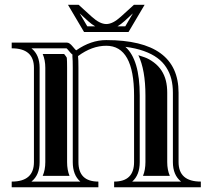

<svg xmlns="http://www.w3.org/2000/svg" viewBox="-20 -789 895 809"><path d="M334.2 -654.1 266.4 -768.8H311.3L366.9 -718.3Q400.6 -687.7 428 -687.7Q455.1 -687.7 488.8 -718.3L544.4 -768.8H589.4L521.5 -654.1ZM315.7 -732.7 347.9 -678H381.1Q366.2 -686.5 350.8 -700.4ZM540 -732.7 504.9 -700.4Q489.5 -686.5 474.9 -678H507.8ZM112.5 -585.4Q147 -557.9 147 -503.4V-106Q147 -51.5 112.5 -23.9H318.4Q286.6 -51.5 286.6 -106V-503.4Q286.6 -536.6 285.2 -550Q284.7 -554.7 285.6 -558.8Q284.2 -559.8 282.7 -561Q278.3 -564.9 267.3 -578.1Q263.2 -583.3 260.3 -585.4ZM742.9 -23.9Q708.5 -51.5 708.5 -106V-398.4Q708.5 -429.7 701.9 -455.9Q695.3 -482.2 680.5 -505.1Q665.8 -528.1 642.7 -545Q619.6 -562 585.8 -574.1Q552 -586.2 508.3 -591.6Q568.8 -537.8 568.8 -386.7V-106Q568.8 -51.5 537.1 -23.9ZM123 -106V-503.4Q123 -585.4 29.3 -585.4V-609.4H262.5Q272.9 -609.4 286 -593.3Q299.1 -577.1 301.5 -577.1Q363 -620.1 427.7 -620.1Q732.4 -620.1 732.4 -398.4V-106Q732.4 -23.9 826.2 -23.9V0H460.9V-23.9Q544.9 -23.9 544.9 -106V-386.7Q544.9 -596.2 427.7 -596.2Q367.4 -596.2 308.8 -552.7Q310.5 -538.1 310.5 -503.4V-106Q310.5 -23.9 394.5 -23.9V0H29.3V-23.9Q123 -23.9 123 -106ZM159.9 -561.5H250.2Q259.8 -549.8 261.5 -545.7Q262.7 -533.2 262.7 -503.4V-106Q262.7 -73.2 272.9 -47.9H159.9Q170.9 -73.2 170.9 -106V-503.4Q170.9 -536.1 159.9 -561.5ZM695.6 -47.9H582.5Q592.8 -73.2 592.8 -106V-386.7Q592.8 -493.9 563 -556.4Q570.6 -554.2 589.5 -547.5Q608.4 -540.8 628.2 -526Q647.9 -511.2 660.5 -491.8Q673.1 -472.4 678.8 -449.6Q684.6 -426.8 684.6 -398.4V-106Q684.6 -73.2 695.6 -47.9Z"/></svg>

Font: itsadzokeS01
Style: Regular
Weight: 600
Width: 6
Version: Version 0.46